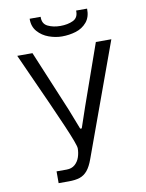

<svg xmlns="http://www.w3.org/2000/svg" viewBox="-98 -981 796 1050"><g transform="rotate(-10 300.0 -456.5)"><path d="M141 -65.5H197Q225 -65.5 243 -81.2Q261 -97 269 -120.8Q277 -144.5 277 -169.5Q277 -189.5 227.2 -304.5Q177.5 -419.5 90.5 -610.5L39 -725H123.5L265 -386L309 -273H317.5L356.5 -387.5L475.5 -725H561.5L334 -100Q319.5 -59.5 301.5 -38Q283.5 -16.5 259 -8.2Q234.5 0 197 0H141ZM141 -913H202Q200.5 -874 230.8 -859.5Q261 -845 300 -845Q341.5 -845 371.2 -859.2Q401 -873.5 399 -913H460Q461 -866 437 -837.8Q413 -809.5 376.2 -798.2Q339.5 -787 299 -787Q263.5 -787 226.5 -800.2Q189.5 -813.5 164.8 -841.8Q140 -870 141 -913Z"/></g></svg>

Font: JuliaMono Light
Style: Regular
Weight: 300
Monospace: yes
Designer: cormullion
Foundry: corm
Version: Version 0.054; ttfautohint (v1.8.4)